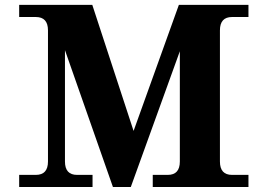

<svg xmlns="http://www.w3.org/2000/svg" viewBox="-20 -752 1073 772"><path d="M979 0H594.2V-48.8H654.3Q703.1 -48.8 703.1 -102.5V-545.9L505.9 0H434.1L241.2 -550.3V-102.5Q241.2 -48.8 290 -48.8H352.1V0H57.1V-48.8H124Q172.9 -48.8 172.9 -102.5V-629.9Q172.9 -683.6 124 -683.6H57.1V-732.4H351.1L517.1 -225.6L699.2 -732.4H979V-683.6H913.1Q864.3 -683.6 864.3 -629.9V-102.5Q864.3 -48.8 913.1 -48.8H979Z"/></svg>

Font: Munson
Style: Bold
Weight: 700
Designer: Paul James MIller
Foundry: High-Logic / Made with FontCreator
Version: Version 2.10;May 5, 2019;FontCreator 11.5.0.2430 64-bit